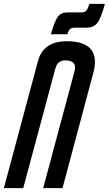

<svg xmlns="http://www.w3.org/2000/svg" viewBox="-87 -972 562 992"><path d="M176 -795Q195 -863 212 -885.5Q229 -908 262 -908H335Q351 -908 359 -917Q367 -926 375 -952H455Q435 -878 416 -853.5Q397 -829 360 -829H301Q283 -829 275 -822Q267 -815 261 -795ZM136 0 298 -604Q313 -660 250 -660Q210 -660 199 -618L33 0H-67L109 -656Q136 -759 259 -759Q348 -759 382.5 -717.5Q417 -676 395 -595L236 0Z"/></svg>

Font: Air America
Style: Regular
Weight: 400
Designer: William G. Sherman
Foundry: Aaron Bell – Saja Typeworks
Version: Version 1.100;PS 001.100;hotconv 1.0.88;makeotf.lib2.5.64775